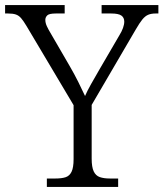

<svg xmlns="http://www.w3.org/2000/svg" viewBox="-28 -734 642 754"><path d="M156 0V-33H190Q214 -33 229.5 -38Q245 -43 253 -59.5Q261 -76 261 -109V-321L76 -632Q64 -652 55 -662.5Q46 -673 34.5 -677Q23 -681 4 -681H-8V-714H226V-681H191Q165 -681 157.5 -673.5Q150 -666 150 -656Q150 -644 156 -631Q162 -618 170 -605L246 -474Q264 -443 279 -413Q294 -383 306 -357Q314 -376 329.5 -403.5Q345 -431 363 -462L440 -594Q450 -610 455 -624Q460 -638 460 -649Q460 -665 448.5 -673Q437 -681 409 -681H371V-714H594V-681H583Q566 -681 554 -676Q542 -671 531 -657.5Q520 -644 505 -618L332 -322V-111Q332 -78 340 -61Q348 -44 364 -38.5Q380 -33 403 -33H436V0Z"/></svg>

Font: Noto Rashi Hebrew Light
Style: Regular
Weight: 300
Version: Version 1.006